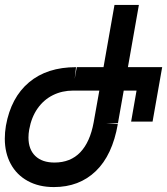

<svg xmlns="http://www.w3.org/2000/svg" viewBox="-26 -745 678 779"><path d="M-6.5 -182.5Q-6.5 -208 -2 -235Q18.5 -349.5 91.8 -411Q165 -472.5 282.5 -472.5L277 -425L285.5 -472.5H394L438.5 -725H537.5L493 -472.5H632L593 -251.5H506L528 -377.5H476L452.5 -245H403L452 -241.5Q430 -115.5 362.8 -50.8Q295.5 14 192.5 14Q131.5 14 86.5 -10.8Q41.5 -35.5 17.5 -80Q-6.5 -124.5 -6.5 -182.5ZM89.5 -187Q89.5 -139 117.2 -112.2Q145 -85.5 195 -85.5Q260 -85.5 299.8 -127.2Q339.5 -169 354 -248.5L377 -377.5H271.5Q226 -377.5 188.8 -359Q151.5 -340.5 126.5 -305Q101.5 -269.5 92.5 -219.5Q89.5 -202.5 89.5 -187Z"/></svg>

Font: JuliaMono Medium
Style: Italic
Weight: 500
Italic angle: -9°
Monospace: yes
Designer: cormullion
Foundry: corm
Version: Version 0.054; ttfautohint (v1.8.4)